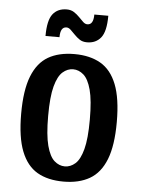

<svg xmlns="http://www.w3.org/2000/svg" viewBox="-51 -729 575 780"><g transform="rotate(5 236.5 -339.0)"><path d="M237 10Q173 10 130 -15Q87 -40 64.5 -97Q42 -154 42 -250Q42 -346 64.5 -403Q87 -460 130 -485Q173 -510 237 -510Q300 -510 343.5 -485Q387 -460 409.5 -403Q432 -346 432 -250Q432 -154 409.5 -97Q387 -40 343.5 -15Q300 10 237 10ZM237 -52Q260 -52 279.5 -69Q299 -86 310.5 -129Q322 -172 322 -250Q322 -329 310.5 -371.5Q299 -414 279.5 -431Q260 -448 237 -448Q214 -448 194.5 -431Q175 -414 163.5 -371.5Q152 -329 152 -250Q152 -172 163.5 -129Q175 -86 194.5 -69Q214 -52 237 -52ZM283 -562Q265 -562 253 -570Q241 -578 231 -588.5Q221 -599 212.5 -607Q204 -615 195 -615Q170 -615 170 -573H113Q113 -637 133 -662.5Q153 -688 190 -688Q207 -688 219.5 -680Q232 -672 242 -661.5Q252 -651 260.5 -643Q269 -635 278 -635Q303 -635 303 -677H360Q360 -613 339.5 -587.5Q319 -562 283 -562Z"/></g></svg>

Font: Cuprum SemiBold
Style: Regular
Weight: 600
Designer: Jovanny Lemonad
Foundry: Jovanny Lemonad
Version: Version 3.000